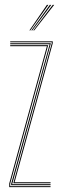

<svg xmlns="http://www.w3.org/2000/svg" viewBox="-20 -770 252 790"><path d="M34.8 -16 193 -592.2V-596H22V-600H197V-591.8L40 -20H188V-16ZM18 0V-15L173 -580H22V-584H178.2L22 -14.5V-4H188V0ZM26 -8V-14L184 -587V-588H22V-592H189V-591L30 -12H188V-8ZM101 -645 173 -750H179L105 -645ZM117 -645 197 -750H203L121 -645ZM109 -645 185 -750H191L113 -645Z"/></svg>

Font: Big Shoulders Inline Display Thin Thin
Style: Regular
Weight: 250
Version: Version 2.002